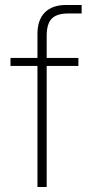

<svg xmlns="http://www.w3.org/2000/svg" viewBox="-20 -749 356 769"><path d="M130 -485H22V-517H130V-612Q130 -670 160 -699.5Q190 -729 244 -729H307V-695H253Q207 -695 187 -674Q167 -653 167 -606V-517H294V-485H167V0H130Z"/></svg>

Font: Mona Sans VF XLt
Style: Regular
Weight: 200
Designer: Deni Anggara
Foundry: GitHub
Version: Version 2.000;Glyphs 3.2.3 (3260)